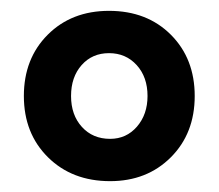

<svg xmlns="http://www.w3.org/2000/svg" viewBox="-20 -727 403 354"><path d="M24 -550Q24 -619 68 -663Q112 -707 181 -707Q251 -707 295 -663Q339 -619 339 -550Q339 -481 295 -437Q251 -393 183 -393Q113 -393 68.5 -437Q24 -481 24 -550ZM183 -471Q213 -471 232.5 -493.5Q252 -516 252 -550Q252 -585 232 -607Q212 -629 181 -629Q150 -629 130.5 -607Q111 -585 111 -550Q111 -515 131 -493Q151 -471 183 -471Z"/></svg>

Font: Oak Sans SemiBold
Style: Regular
Weight: 600
Designer: Erik Kennedy, Walven
Foundry: Erik Kennedy, Walven
Version: Version 1.000